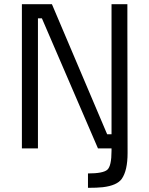

<svg xmlns="http://www.w3.org/2000/svg" viewBox="-20 -712 716 921"><path d="M85 0V-692H229L494 -68H515V-692H591V-575L592 22Q592 106 564 146Q541 178 473 186Q446 189 402 189V120Q474 120 494.5 102.5Q515 85 515 11V0H450L181 -624H162V0Z"/></svg>

Font: Titillium Web[RUS by Daymarius]
Style: Regular
Weight: 400
Designer: Cyrillization by Daymarius
Foundry: Cyrillization by Daymarius
Version: Version 1.002 September 11, 2018